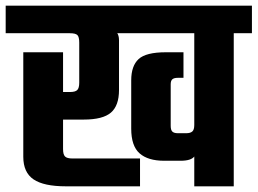

<svg xmlns="http://www.w3.org/2000/svg" viewBox="-40 -656 907 676"><path d="M644 -595H783V0H644ZM606 -472V-382H586Q573 -382 567 -377Q561 -372 561 -359V-213Q561 -198 567 -192.5Q573 -187 586 -187H616Q630 -187 637 -193Q644 -199 644 -216L656 -153Q656 -121 644.5 -105.5Q633 -90 596 -90H538Q481 -90 451.5 -116Q422 -142 422 -203V-373Q422 -424 448 -448Q474 -472 544 -472ZM42 -472H182V-131Q182 -112 189 -105Q196 -98 215 -98H453V0H192Q114 0 78 -24.5Q42 -49 42 -104ZM-20 -636H847V-539H333L349 -553Q364 -550 371.5 -541Q379 -532 379 -514V-339Q379 -284 350.5 -259.5Q322 -235 255 -235H163V-332H206Q225 -332 232 -339Q239 -346 239 -365V-506Q239 -526 232.5 -532.5Q226 -539 206 -539H-20Z"/></svg>

Font: Teko Light SemiBold
Style: Regular
Weight: 600
Version: Version 2.000;gftools[0.9.28.dev9+g7d2139d.d20230707]